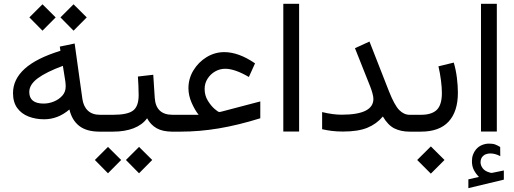

<svg xmlns="http://www.w3.org/2000/svg" viewBox="-20 -687 2685 1002"><path d="M295.4 -596.2 363.8 -664.6 432.6 -596.2 363.8 -526.9ZM133.3 -596.2 201.7 -664.6 270.5 -596.2 201.7 -526.9ZM47.9 -201.2Q47.9 -272.9 108.9 -328.1Q169.9 -383.3 295.4 -421.9L292 -443.8L369.6 -460L409.7 -172.4Q415 -132.3 438.2 -110.1Q461.4 -87.9 501.5 -87.9H516.6V0H499.5Q431.6 0 393.3 -30Q355 -60.1 342.3 -115.7Q282.7 -64.5 210.4 -64.5Q166 -64.5 128.9 -78.9Q91.8 -93.3 69.8 -123.5Q47.9 -153.8 47.9 -201.2ZM308.1 -343.3Q221.7 -311.5 177.2 -278.6Q132.8 -245.6 132.8 -207Q132.8 -146.5 207.5 -146.5Q234.9 -146.5 261.2 -157.2Q287.6 -168 305.2 -187.7Q322.8 -207.5 322.8 -235.4Q322.8 -250 320.8 -263.2Z M891.1 0H879.4Q828.6 0 797.4 -17.8Q766.1 -35.6 747.6 -69.8Q722.7 -35.2 677 -17.6Q631.3 0 569.8 0H497.1V-87.9H570.8Q643.6 -87.9 673.3 -109.1Q703.1 -130.4 703.6 -189Q703.6 -212.9 702.4 -238.8Q701.2 -264.6 699.7 -287.6L779.8 -296.9L787.6 -176.3Q793.5 -87.9 880.4 -87.9H891.1ZM637.2 147.9 705.6 79.6 774.4 147.9 705.6 217.3ZM475.1 147.9 543.5 79.6 612.3 147.9 543.5 217.3Z M963.4 -226.6Q963.4 -276.9 989.5 -319.8Q1015.6 -362.8 1058.3 -388.9Q1101.1 -415 1150.4 -415Q1225.6 -415 1311 -356.4L1278.8 -285.2Q1205.6 -328.1 1155.3 -328.1Q1127 -328.1 1102.5 -314Q1078.1 -299.8 1063 -275.9Q1047.9 -252 1047.9 -223.1Q1047.9 -188.5 1064.7 -161.4Q1081.5 -134.3 1100.1 -118.4Q1118.7 -102.5 1124 -102.5Q1129.4 -102.5 1139.6 -105.5L1338.4 -157.7V-69.8Q1222.2 -33.7 1121.1 -16.8Q1020 0 922.9 0H871.6V-87.9H1016.6Q996.1 -113.8 979.7 -151.6Q963.4 -189.5 963.4 -226.6Z M1458.5 -667H1541V-0.5H1458.5Z M1661.1 -102.1Q1717.8 -88.4 1763.2 -88.4Q1928.7 -88.4 1928.7 -170.9Q1928.7 -183.1 1922.9 -203.4Q1917 -223.6 1911.1 -237.8L1832.5 -435.5L1908.2 -470.2L2009.8 -210.9Q2038.6 -138.2 2063.2 -113Q2087.9 -87.9 2117.7 -87.9H2138.2V0H2117.7Q2072.8 0 2038.8 -16.6Q2004.9 -33.2 1978 -79.1Q1945.3 -40 1897.2 -20.3Q1849.1 -0.5 1770.5 -0.5Q1737.3 -0.5 1710.9 -3.9Q1684.6 -7.3 1661.1 -12.7Z M2369.6 -203.1Q2369.6 -105 2321.3 -52.5Q2272.9 0 2176.8 0H2118.7V-87.9H2176.8Q2233.4 -87.9 2259.8 -114Q2286.1 -140.1 2286.1 -201.7Q2286.1 -230.5 2281.2 -268.3Q2276.4 -306.2 2268.1 -340.8L2348.1 -360.4Q2359.4 -322.3 2364.5 -280.5Q2369.6 -238.8 2369.6 -203.1ZM2157.2 147.9 2228.5 77.1 2299.8 147.9 2228.5 219.2Z M2479.5 236.3Q2463.9 220.7 2453.4 200.9Q2442.9 181.2 2442.9 154.3Q2442.9 135.3 2448.5 120.1Q2454.1 105 2463.4 93.8Q2476.1 78.1 2494.4 70.3Q2512.7 62.5 2532.2 62.5Q2552.2 62.5 2564.5 67.1Q2576.7 71.8 2590.3 80.1L2590.8 127.9Q2564 113.8 2539.1 113.8Q2530.3 113.8 2519.8 116.5Q2509.3 119.1 2501.5 126.5Q2487.8 138.7 2487.8 160.6Q2488.3 176.8 2499.3 191.4Q2510.3 206.1 2534.2 212.9Q2536.6 213.4 2539.1 214.4Q2541.5 215.3 2544.9 215.3Q2547.9 215.3 2549.8 214.8L2609.4 202.6V250.5L2424.3 294.9V249ZM2490.2 -667H2572.8V-0.5H2490.2Z"/></svg>

Font: Vazir FD
Style: Regular-FD
Weight: 400
Designer: Saber Rastikerdar
Foundry: Saber Rastikerdar
Version: Version 30.0.0